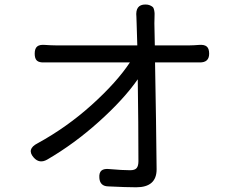

<svg xmlns="http://www.w3.org/2000/svg" viewBox="-20 -793 1040 835"><path d="M220.7 -595.7H577.1Q575.2 -659.2 574.2 -691.4Q574.2 -695.3 573.7 -705.1Q573.2 -714.8 573.2 -719.7Q567.4 -773.4 612.3 -773.4Q624 -773.4 631.8 -770Q639.6 -766.6 644 -762.7Q648.4 -758.8 650.4 -749Q652.3 -739.3 652.3 -733.4Q652.3 -727.5 651.9 -712.9Q651.4 -698.2 651.4 -691.4L653.3 -595.7H806.6Q820.3 -595.7 845.7 -597.7Q868.2 -599.6 878.9 -590.8Q889.6 -582 889.6 -559.6Q889.6 -520.5 847.7 -521.5H654.3Q659.2 -258.8 661.1 -56.6Q661.1 21.5 572.3 21.5Q530.3 21.5 450.2 17.6Q415 16.6 412.1 -18.6Q410.2 -42 421.4 -51.3Q432.6 -60.5 457 -57.6Q512.7 -52.7 545.9 -52.7Q566.4 -52.7 574.2 -62Q582 -71.3 582 -91.8Q582 -252 579.1 -448.2Q519.5 -362.3 411.1 -264.6Q302.7 -167 184.6 -98.6Q151.4 -80.1 127 -107.4Q93.8 -144.5 143.6 -169.9Q270.5 -239.3 378.9 -336.9Q487.3 -434.6 544.9 -521.5H172.9Q150.4 -520.5 140.6 -529.3Q130.9 -538.1 130.9 -559.6Q130.9 -582 141.6 -590.8Q152.3 -599.6 174.8 -597.7Q204.1 -595.7 220.7 -595.7Z"/></svg>

Font: GenSenMaruGothic TW TTF Regular
Style: Regular
Weight: 400
Version: Version 1.301